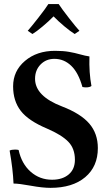

<svg xmlns="http://www.w3.org/2000/svg" viewBox="-20 -906 538 936"><path d="M45.9 -11.2Q43 -82 26.9 -171.9Q35.6 -176.8 53.2 -176.8Q64.9 -176.8 70.8 -174.8Q85.4 -107.4 129.6 -68.6Q173.8 -29.8 233.9 -29.8Q284.2 -29.8 314.7 -55.4Q345.2 -81.1 345.2 -127Q345.2 -182.1 312.7 -215.3Q280.3 -248.5 210 -278.8Q118.2 -317.4 81.1 -365.7Q43.9 -414.1 43.9 -484.9Q43.9 -560.1 101.8 -609.1Q159.7 -658.2 248 -658.2Q287.6 -658.2 315.9 -653.3Q344.2 -648.4 369.9 -641.1Q395.5 -633.8 416 -630.9Q413.6 -550.8 425.8 -486.8Q417.5 -480 398.9 -480Q391.6 -480 381.8 -481.9Q362.3 -551.8 327.1 -585.4Q292 -619.1 245.1 -619.1Q204.6 -619.1 177.7 -591.6Q150.9 -564 150.9 -522Q150.9 -437.5 282.2 -387.2Q373.5 -352.1 415.3 -303.5Q457 -254.9 457 -184.1Q457 -94.2 395.3 -42.2Q333.5 9.8 226.1 9.8Q187 9.8 129.6 -0.7Q72.3 -11.2 45.9 -11.2ZM115.2 -755.9Q130.9 -773.4 166.5 -818.8Q202.1 -864.3 215.8 -886.2H266.1Q281.2 -862.8 316.7 -817.4Q352.1 -772 367.2 -755.9L344.2 -740.2Q324.7 -752 294.2 -777.3Q263.7 -802.7 241.2 -826.2Q218.3 -802.7 187.7 -777.1Q157.2 -751.5 138.2 -740.2Z"/></svg>

Font: Common Serif SemiBold
Style: Regular
Weight: 600
Designer: Philipp H. Poll, Khaled Hosny
Foundry: Stefan Peev, Context Ltd.
Version: Version 1.026